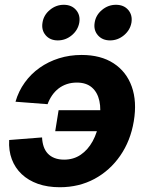

<svg xmlns="http://www.w3.org/2000/svg" viewBox="-20 -767 609 798"><path d="M228.5 11.2Q177.7 11.2 137.7 -2.9Q97.7 -17.1 70.1 -43.2Q42.5 -69.3 29.1 -105.2Q15.6 -141.1 18.1 -185.1L154.8 -195.8Q155.8 -174.8 161.6 -157.7Q167.5 -140.6 178.7 -128.7Q189.9 -116.7 207 -110.1Q224.1 -103.5 246.6 -103.5Q285.6 -103.5 315.4 -123.8Q345.2 -144 365 -179.9Q384.8 -215.8 392.6 -263.7Q400.9 -311.5 393.1 -347.4Q385.3 -383.3 361.8 -403.6Q338.4 -423.8 299.3 -423.8Q277.3 -423.8 258.1 -417.5Q238.8 -411.1 223.4 -399.2Q208 -387.2 196.5 -370.6Q185.1 -354 177.7 -334L44.4 -344.2Q57.1 -388.2 82.8 -423.8Q108.4 -459.5 144.5 -485.1Q180.7 -510.7 225.1 -524.7Q269.5 -538.6 319.3 -538.6Q398.9 -538.6 452.1 -503.9Q505.4 -469.2 527.6 -407.2Q549.8 -345.2 536.1 -263.2Q522.5 -181.6 479.7 -119.9Q437 -58.1 372.6 -23.4Q308.1 11.2 228.5 11.2ZM396.5 -221.7H209.5L223.6 -309.1H411.1ZM437.5 -599.1Q405.3 -599.1 386.7 -620.6Q368.2 -642.1 373.5 -673.3Q378.4 -704.6 404.1 -725.8Q429.7 -747.1 461.9 -747.1Q494.6 -747.1 512.9 -725.8Q531.2 -704.6 526.4 -673.3Q521 -642.1 495.4 -620.6Q469.7 -599.1 437.5 -599.1ZM220.2 -599.1Q188 -599.1 169.7 -620.6Q151.4 -642.1 156.7 -673.3Q161.6 -704.6 187.3 -725.8Q212.9 -747.1 245.1 -747.1Q277.3 -747.1 295.9 -725.8Q314.5 -704.6 309.6 -673.3Q304.2 -642.1 278.6 -620.6Q252.9 -599.1 220.2 -599.1Z"/></svg>

Font: Inter 24pt
Style: Bold Italic
Weight: 700
Italic angle: -9.3988°
Version: Version 4.001;git-66647c0bb